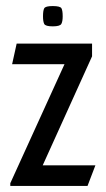

<svg xmlns="http://www.w3.org/2000/svg" viewBox="-20 -614 350 634"><path d="M14 -9 193 -402H20L35 -470H284V-428L121 -68H295L269 0H14ZM154 -527Q130 -527 126 -535Q122 -543 122 -560Q122 -579 126 -586.5Q130 -594 154 -594Q179 -594 183 -586.5Q187 -579 187 -560Q187 -543 182.5 -535Q178 -527 154 -527Z"/></svg>

Font: Smooch Sans Thin SemiBold
Style: Regular
Weight: 600
Version: Version 1.010